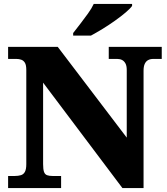

<svg xmlns="http://www.w3.org/2000/svg" viewBox="-20 -951 846 971"><path d="M21 0V-61H54Q72 -61 85.5 -65Q99 -69 106 -82Q113 -95 113 -121V-597Q113 -622 106 -633.5Q99 -645 87.5 -649Q76 -653 63 -653H21V-714H272L621 -255V-597Q621 -618 614.5 -630Q608 -642 597.5 -647.5Q587 -653 573 -653H530V-714H798V-653H755Q740 -653 729 -647Q718 -641 712 -628Q706 -615 706 -593V0H599L198 -533V-121Q198 -95 202.5 -82Q207 -69 218 -65Q229 -61 246 -61H289V0ZM350 -784Q365 -803 385 -829Q405 -855 424.5 -882Q444 -909 454 -931H648V-921Q639 -908 615.5 -888Q592 -868 561 -846Q530 -824 498 -804.5Q466 -785 440 -771H350Z"/></svg>

Font: Noto Rashi Hebrew Black
Style: Regular
Weight: 900
Version: Version 1.006